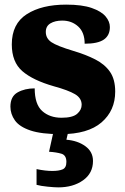

<svg xmlns="http://www.w3.org/2000/svg" viewBox="-20 -570 542 830"><path d="M243 10Q159 10 111.5 -6Q64 -22 44.5 -49.5Q25 -77 25 -109Q25 -153 56 -170.5Q87 -188 130 -188Q130 -119 162.5 -90Q195 -61 246 -61Q294 -61 313.5 -78Q333 -95 333 -117Q333 -146 304 -163Q275 -180 213 -197Q122 -223 76.5 -262.5Q31 -302 31 -378Q31 -467 95.5 -508.5Q160 -550 266 -550Q335 -550 376.5 -535.5Q418 -521 436.5 -499Q455 -477 455 -453Q455 -417 429 -399Q403 -381 346 -381Q346 -430 318 -455.5Q290 -481 249 -481Q218 -481 198 -469Q178 -457 178 -432Q178 -404 202.5 -387.5Q227 -371 297 -350Q351 -334 392 -313Q433 -292 455.5 -259.5Q478 -227 478 -174Q478 -92 419 -41Q360 10 243 10ZM232 240Q216 240 186 237Q156 234 138 229V161Q176 169 206 169Q235 169 251 162Q267 155 267 130Q267 101 245.5 94.5Q224 88 192 86L213 -9H277L267 34Q316 38 349 62Q382 86 382 126Q382 179 339 209.5Q296 240 232 240Z"/></svg>

Font: Noto Serif Tamil Black
Style: Italic
Weight: 900
Italic angle: -12°
Designer: Indian Type Foundry, Tom Grace, and the Monotype Design Team
Foundry: Monotype Imaging Inc.
Version: Version 2.003; ttfautohint (v1.8.4.7-5d5b)